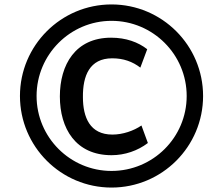

<svg xmlns="http://www.w3.org/2000/svg" viewBox="-20 -780 1006 866"><path d="M483 66C711 66 896 -119 896 -347C896 -575 711 -760 483 -760C255 -760 70 -575 70 -347C70 -119 255 66 483 66ZM483 -80C543 -80 601 -100 647 -135L618 -214C583 -190 534 -173 487 -173C386 -173 354 -250 354 -342C353 -438 384 -517 486 -517C537 -517 578 -502 613 -475L644 -558C603 -590 548 -610 481 -610C320 -610 250 -488 250 -345C250 -201 321 -80 483 -80ZM483 -9C297 -9 145 -160 145 -347C145 -534 297 -686 483 -686C670 -686 822 -534 822 -347C822 -160 670 -9 483 -9Z"/></svg>

Font: Finlandica Medium
Style: Regular
Weight: 500
Designer: Niklas Ekholm, Juho Hiilivirta, Jaakko Suomalainen
Foundry: Helsinki Type Studio
Version: Version 2.000;Glyphs 3.2 (3202)